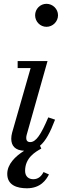

<svg xmlns="http://www.w3.org/2000/svg" viewBox="-20 -780 334 1006"><path d="M164 -700C164 -667 190.5 -639.5 223.5 -639.5C256.5 -639.5 284 -667 284 -700C284 -733 256.5 -760 223.5 -760C190.5 -760 164 -733 164 -700ZM236.5 134 208 121.5C197.5 142.5 181 159 154.5 159C130.5 159 111.5 145 111.5 115C111.5 46.5 165.5 15.5 196.5 -1.5L189.5 -16.5C219.5 -41.5 243 -86 268.5 -153L233 -165C194.5 -74 168.5 -35.5 138 -35.5C123 -35.5 117.5 -45 117.5 -56.5C117.5 -61 118 -67 119.5 -72.5L229 -460H72.5V-423.5H140.5L43.5 -85C40.5 -74 39 -63 39 -53C39 -16.5 59 8 106.5 10C60 39 18 80.5 18 131C18 191 70 206.5 121 206.5C192.5 206.5 222 162.5 236.5 134Z"/></svg>

Font: Bodoni* 06pt
Style: Italic
Weight: 400
Italic angle: -13°
Version: Version 2.3